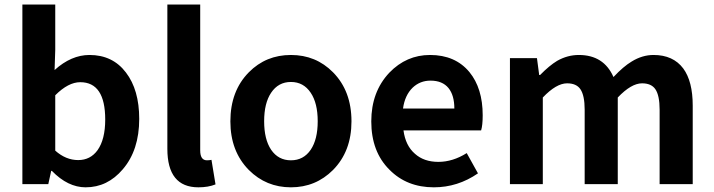

<svg xmlns="http://www.w3.org/2000/svg" viewBox="-20 -799 3097 833"><path d="M351.6 13.7Q274.4 13.7 205.1 -57.6H202.1L189.5 0H77.1V-779.3H219.7V-583L216.8 -495.1Q289.1 -560.5 368.2 -560.5Q468.8 -560.5 526.4 -484.4Q584 -409.2 584 -283.2Q584 -147.5 512.7 -64.5Q446.3 13.7 351.6 13.7ZM319.3 -104.5Q372.1 -104.5 403.3 -147.5Q436.5 -194.3 436.5 -280.3Q436.5 -442.4 328.1 -442.4Q276.4 -442.4 219.7 -385.7V-145.5Q265.6 -104.5 319.3 -104.5Z M840.8 13.7Q706.1 13.7 706.1 -153.3V-779.3H848.6V-146.5Q848.6 -103.5 877.9 -103.5Q887.7 -103.5 897.5 -105.5L915 1Q883.8 13.7 840.8 13.7Z M1059.6 -61.5Q979.5 -142.6 979.5 -272.5Q979.5 -404.3 1059.6 -485.4Q1133.8 -560.5 1242.2 -560.5Q1350.6 -560.5 1424.8 -485.4Q1504.9 -404.3 1504.9 -272.5Q1504.9 -142.6 1424.8 -61.5Q1349.6 13.7 1242.2 13.7Q1134.8 13.7 1059.6 -61.5ZM1328.1 -149.4Q1358.4 -194.3 1358.4 -272.9Q1358.4 -351.6 1328.1 -396.5Q1296.9 -443.4 1242.2 -443.4Q1187.5 -443.4 1156.2 -396.5Q1126 -351.6 1126 -272.9Q1126 -194.3 1156.2 -149.4Q1187.5 -103.5 1242.2 -103.5Q1296.9 -103.5 1328.1 -149.4Z M1862.3 13.7Q1745.1 13.7 1669.9 -62.5Q1590.8 -140.6 1590.8 -272.5Q1590.8 -400.4 1668.9 -483.4Q1743.2 -560.5 1845.7 -560.5Q1955.1 -560.5 2016.6 -486.3Q2074.2 -416 2074.2 -298.8Q2074.2 -255.9 2067.4 -233.4H1730.5Q1739.3 -167 1780.3 -131.8Q1819.3 -96.7 1881.8 -96.7Q1944.3 -96.7 2004.9 -134.8L2053.7 -46.9Q1965.8 13.7 1862.3 13.7ZM1728.5 -328.1H1951.2Q1951.2 -385.7 1925.8 -417Q1899.4 -449.2 1847.7 -449.2Q1802.7 -449.2 1770.5 -418.9Q1736.3 -385.7 1728.5 -328.1Z M2192.4 0V-546.9H2309.6L2319.3 -473.6H2323.2Q2363.3 -514.6 2397.5 -535.2Q2442.4 -560.5 2491.2 -560.5Q2599.6 -560.5 2641.6 -464.8Q2684.6 -510.7 2720.7 -532.2Q2766.6 -560.5 2815.4 -560.5Q2900.4 -560.5 2944.3 -502Q2985.4 -446.3 2985.4 -340.8V0H2841.8V-323.2Q2841.8 -384.8 2823.2 -412.1Q2805.7 -437.5 2765.6 -437.5Q2718.8 -437.5 2660.2 -376V0H2516.6V-323.2Q2516.6 -384.8 2498 -412.1Q2480.5 -437.5 2440.4 -437.5Q2393.6 -437.5 2335 -376V0Z"/></svg>

Font: Bpmf GenYo Gothic B
Style: B
Weight: 700
Foundry: But Ko
Version: Version 1.320